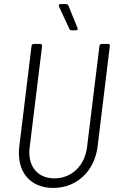

<svg xmlns="http://www.w3.org/2000/svg" viewBox="-20 -916 575 944"><path d="M361 -779 316 -889C314 -893 310 -896 305 -896H278C270 -896 267 -891 270 -884L321 -774C323 -770 327 -767 332 -767H353C361 -767 364 -772 361 -779ZM242 8C357 8 445 -74 460 -197L520 -690C521 -696 518 -700 512 -700H480C474 -700 470 -696 469 -690L408 -193C397 -101 332 -39 247 -39C163 -39 114 -101 126 -193L187 -690C187 -696 184 -700 178 -700H146C140 -700 136 -696 135 -690L75 -197C60 -74 126 8 242 8Z"/></svg>

Font: Barlow Semi Condensed Light
Style: Italic
Weight: 300
Width: 4
Italic angle: -7°
Designer: Jeremy Tribby
Foundry: Tribby Type
Version: Version 1.422;hotconv 1.0.109;makeotfexe 2.5.65596